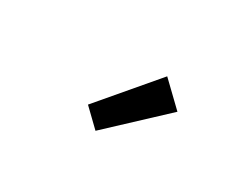

<svg xmlns="http://www.w3.org/2000/svg" viewBox="-49 -1058 711 578"><g transform="rotate(30 307.0 -769.0)"><path d="M300 -644 485 -817 405 -894 241 -701Z"/></g></svg>

Font: Noto Sans CJK JP Medium
Style: Regular
Weight: 500
Designer: Ryoko NISHIZUKA (kana & ideographs); Paul D. Hunt (Latin, Greek & Cyrillic); Wenlong ZHANG (bopomofo); Sandoll Communica
Foundry: Adobe Systems Incorporated
Version: Version 1.004;PS 1.004;hotconv 1.0.82;makeotf.lib2.5.63406